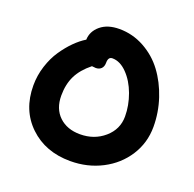

<svg xmlns="http://www.w3.org/2000/svg" viewBox="-127 -829 993 982"><g transform="rotate(20 370.0 -338.5)"><path d="M354 22Q218.3 22 131.6 -61Q44.9 -144 44.9 -277.8Q44.9 -332 61.5 -383.8Q78.1 -435.5 104.7 -474.6Q131.3 -513.7 160.4 -542.7Q189.5 -571.8 219.2 -589.8Q220.7 -635.7 258.8 -667.5Q296.9 -699.2 360.8 -699.2Q433.1 -699.2 496.6 -664.3Q560.1 -629.4 602.8 -572Q645.5 -514.6 670.2 -440.4Q694.8 -366.2 694.8 -288.1Q694.8 -201.2 649.2 -129.9Q603.5 -58.6 525.4 -18.3Q447.3 22 354 22ZM196.8 -277.8Q196.8 -206.1 240 -165Q283.2 -124 354 -124Q431.2 -124 485.6 -171.1Q540 -218.3 540 -288.1Q540 -348.1 518.1 -408Q496.1 -467.8 458 -506.8Q419.9 -545.9 377.9 -545.9Q355 -545.9 355 -513.2Q355 -492.7 343.8 -481.4Q332.5 -470.2 314 -470.2Q306.6 -470.2 293 -472.2Q242.2 -431.6 219.5 -385.3Q196.8 -338.9 196.8 -277.8Z"/></g></svg>

Font: Shantell Sans Bouncy
Style: Bold
Weight: 700
Designer: Stephen Nixon, Anya Danilova, Shantell Martin
Foundry: Arrow Type
Version: Version 1.006;[9816181b4]